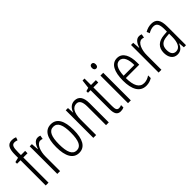

<svg xmlns="http://www.w3.org/2000/svg" viewBox="115 -1687 2618 2618"><g transform="rotate(-45 1424.0 -377.5)"><path d="M212 -486V-532H131V-586C131 -683 145 -718 192 -718C207 -718 224 -714 241 -707L256 -751C235 -760 214 -765 187 -765C103 -765 77 -705 77 -588V-534L10 -518V-486H77V0H131V-486Z M461 -541C404 -541 372 -485 353 -427H350L342 -532H300V0H354V-279C353 -383 393 -486 458 -486C472 -486 486 -483 496 -478L506 -532C491 -539 475 -541 461 -541Z M883 -267C883 -443 829 -542 716 -542C601 -542 547 -445 547 -268C547 -91 604 10 716 10C829 10 883 -90 883 -267ZM602 -268C602 -416 635 -494 716 -494C797 -494 829 -413 829 -267C829 -112 794 -38 716 -38C637 -38 602 -117 602 -268Z M1171 -542C1105 -542 1065 -496 1046 -440H1043L1038 -532H995V0H1049V-295C1049 -431 1092 -494 1162 -494C1213 -494 1240 -452 1240 -357V0H1293V-370C1293 -488 1250 -542 1171 -542Z M1531 -38C1492 -38 1482 -67 1482 -126V-486H1576V-532H1482V-657H1444L1429 -532L1378 -517V-486H1428V-123C1428 -35 1451 10 1517 10C1542 10 1561 5 1578 -3V-49C1565 -43 1548 -38 1531 -38Z M1692 -732C1667 -732 1655 -713 1655 -686C1655 -659 1668 -640 1692 -640C1715 -640 1728 -658 1728 -686C1728 -713 1717 -732 1692 -732ZM1718 -532H1664V0H1718Z M1992 -542C1885 -542 1832 -438 1832 -265C1832 -102 1885 10 2011 10C2054 10 2092 -2 2125 -23V-74C2088 -49 2052 -37 2015 -37C1928 -37 1886 -115 1885 -263H2143V-305C2143 -432 2100 -542 1992 -542ZM1992 -496C2064 -496 2094 -410 2093 -307H1886C1892 -435 1930 -496 1992 -496Z M2415 -541C2358 -541 2326 -485 2307 -427H2304L2296 -532H2254V0H2308V-279C2307 -383 2347 -486 2412 -486C2426 -486 2440 -483 2450 -478L2460 -532C2445 -539 2429 -541 2415 -541Z M2652 -542C2610 -542 2567 -530 2530 -507L2548 -465C2586 -487 2619 -496 2646 -496C2705 -496 2729 -459 2729 -358V-315L2668 -310C2556 -301 2493 -245 2493 -140C2493 -61 2529 10 2613 10C2679 10 2712 -31 2732 -84H2734L2741 0H2782V-360C2782 -485 2745 -542 2652 -542ZM2674 -269 2730 -274V-216C2730 -106 2697 -34 2627 -34C2577 -34 2548 -70 2548 -141C2548 -220 2588 -261 2674 -269Z"/></g></svg>

Font: Noto Sans Georgian ExtraCondensed Light
Style: Regular
Weight: 300
Width: 2
Designer: Monotype Design Team, Akaki Razmadze
Foundry: Google LLC
Version: Version 2.005